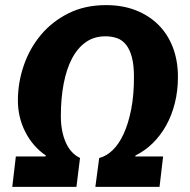

<svg xmlns="http://www.w3.org/2000/svg" viewBox="-20 -731 742 751"><path d="M50 -338Q50 -408 73 -475Q96 -542 140 -594.5Q184 -647 248 -679Q312 -711 395 -711Q459 -711 510.5 -691Q562 -671 599 -634.5Q636 -598 656 -546Q676 -494 676 -430Q676 -376 664 -328Q652 -280 630 -240.5Q608 -201 577.5 -171Q547 -141 510 -123L509 -119H618L604 0H353L368 -113Q396 -120 420.5 -143.5Q445 -167 463.5 -207Q482 -247 493 -302.5Q504 -358 504 -430Q504 -476 496 -506.5Q488 -537 473.5 -555.5Q459 -574 438.5 -581.5Q418 -589 392 -589Q348 -589 315.5 -566Q283 -543 261.5 -502Q240 -461 229 -403.5Q218 -346 218 -277Q218 -218 237 -174.5Q256 -131 293 -113L279 0H28L42 -119H158L159 -123Q108 -158 79 -215Q50 -272 50 -338Z"/></svg>

Font: Qjlgwqiwhsfqbnnlvksmvfsycuq
Style: Regular
Weight: 700
Italic angle: -8°
Designer: Carrois Corporate & Edenspiekermann
Foundry: Carrois Corporate GbR & Edenspiekermann AG
Version: Version 2.001